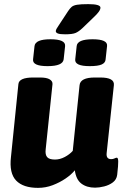

<svg xmlns="http://www.w3.org/2000/svg" viewBox="-20 -900 597 929"><path d="M164 9Q92 9 58 -26.5Q24 -62 33 -140L69 -493Q72 -525 141 -525H173Q206 -525 220.5 -516Q235 -507 234 -493L201 -177Q198 -152 208 -140Q218 -128 246 -128Q270 -128 293.5 -140.5Q317 -153 332 -170L365 -488Q369 -525 439 -525H465Q535 -525 531 -488L496 -159Q493 -130 518 -130Q527 -130 534 -133.5Q541 -137 545 -137Q552 -137 552 -118Q552 -110 551 -94.5Q550 -79 547 -54Q544 -31 526 -17.5Q508 -4 484 2Q460 8 440 8Q400 8 374 -11.5Q348 -31 342 -76Q325 -55 297 -36Q269 -17 235 -4Q201 9 164 9ZM414 -580Q340 -580 344 -613L351 -677Q354 -710 428 -710Q502 -710 498 -677L491 -613Q490 -596 472 -588Q454 -580 414 -580ZM210 -580Q136 -580 140 -613L147 -677Q151 -710 224 -710Q298 -710 295 -677L288 -613Q284 -580 210 -580ZM295 -734Q270 -734 260 -738Q250 -742 250 -749Q250 -754 253.5 -760.5Q257 -767 264 -777L310 -847Q318 -859 326.5 -866.5Q335 -874 353 -877Q371 -880 407 -880Q466 -880 466 -863Q466 -854 457.5 -842.5Q449 -831 434 -817L379 -764Q361 -747 345.5 -740.5Q330 -734 295 -734Z"/></svg>

Font: Asap ExtraBold
Style: Italic
Weight: 800
Italic angle: -6°
Designer: Pablo Cosgaya
Foundry: Omnibus-Type
Version: Version 3.001; ttfautohint (v1.8.4.7-5d5b)